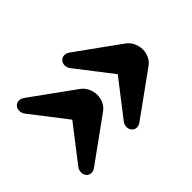

<svg xmlns="http://www.w3.org/2000/svg" viewBox="-104 -916 1073 1073"><g transform="rotate(-45 432.0 -379.5)"><path d="M398.4 -289.6 141.6 -104Q126.5 -92.8 110.4 -92.8Q93.8 -92.8 82.5 -105.2Q71.3 -117.7 71.3 -135.3Q71.3 -154.8 82 -168.5L245.1 -379.4L82 -590.3Q70.3 -606 70.3 -624Q70.3 -641.6 81.5 -653.8Q92.8 -666 109.4 -666Q126 -666 141.6 -654.8L398.4 -469.2Q418.9 -454.1 430.4 -429.7Q441.9 -405.3 442.4 -378.4Q442.4 -352.5 431.2 -328.6Q419.9 -304.7 398.4 -289.6ZM757.8 -289.6 500.5 -104Q485.8 -92.8 469.7 -92.8Q453.1 -92.8 441.7 -105.2Q430.2 -117.7 430.2 -135.3Q430.2 -153.8 441.4 -168.5L604.5 -379.4L441.4 -590.3Q429.2 -606.4 429.2 -624Q429.2 -641.6 440.7 -653.8Q452.1 -666 468.8 -666Q484.9 -666 500.5 -654.8L757.8 -469.2Q778.3 -454.1 789.8 -429.7Q801.3 -405.3 801.8 -378.4Q801.8 -352.5 790.5 -328.6Q779.3 -304.7 757.8 -289.6Z"/></g></svg>

Font: Coda
Style: Heavy
Weight: 800
Version: Version 2.000; ttfautohint (v0.8) -r 50 -G 200 -x